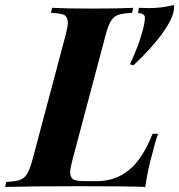

<svg xmlns="http://www.w3.org/2000/svg" viewBox="-63 -739 708 759"><path d="M-43 0 -38.1 -20Q-2 -21.5 15.6 -27.8Q33.2 -34.2 43.9 -51.3Q54.7 -68.4 64.9 -106L196.8 -602.1Q205.1 -633.8 205.1 -649.4Q205.1 -665 196.3 -675.8Q187.5 -686.5 138.2 -688L143.1 -708Q195.3 -705.1 298.8 -705.1Q402.3 -705.1 463.9 -708L459 -688Q421.9 -686.5 404.3 -680.2Q386.7 -673.8 376 -656.7Q365.2 -639.6 355 -602.1L223.1 -106Q214.4 -72.3 214.4 -57.6Q214.4 -43 223.1 -32.7Q231.9 -22.5 280.8 -22.9H320.8Q392.1 -22.9 446.3 -66.4Q500.5 -109.9 540 -210H562Q550.3 -178.7 538.1 -127.9Q522.9 -76.7 511.2 0Q442.9 -2.9 254.4 -2.9Q65.9 -2.9 -43 0ZM625 -709Q625 -672.9 582.5 -612.3Q540 -551.8 464.8 -481L450.7 -484.9Q480.5 -548.8 495.1 -597.7Q509.8 -646.5 509.8 -668Q509.8 -687 482.9 -687L485.8 -708L526.9 -707Q576.2 -707 624 -719.2Q625 -716.8 625 -709Z"/></svg>

Font: PlayfairDisplay-BoldItalic
Style: Bold Italic
Weight: 700
Italic angle: -14.9847°
Designer: Claus Eggers Sørensen
Foundry: Claus Eggers Sørensen
Version: Version 1.002;PS 001.002;hotconv 1.0.70;makeotf.lib2.5.58329